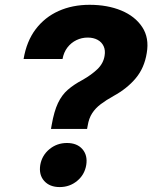

<svg xmlns="http://www.w3.org/2000/svg" viewBox="-20 -757 624 787"><path d="M189 -228.5 191.9 -245.1Q201.7 -300.8 217.5 -334.2Q233.4 -367.7 257.8 -388.9Q282.2 -410.2 317.9 -429.2Q355 -450.2 379.4 -473.6Q403.8 -497.1 408.7 -528.3Q412.6 -550.8 404.8 -567.6Q397 -584.5 379.9 -593.8Q362.8 -603 339.4 -603Q314.9 -603 293.2 -592.5Q271.5 -582 256.3 -562.3Q241.2 -542.5 236.3 -515.1H76.7Q88.9 -587.9 126.2 -637.2Q163.6 -686.5 220.2 -711.9Q276.9 -737.3 347.2 -737.3Q420.4 -737.3 477.1 -713.9Q533.7 -690.4 563 -646Q592.3 -601.6 581.5 -539.6Q571.8 -478.5 536.4 -436.3Q501 -394 445.8 -363.8Q415 -346.7 393.1 -330.1Q371.1 -313.5 357.7 -292.7Q344.2 -272 339.4 -241.7L336.9 -228.5ZM224.6 9.8Q183.6 9.8 161.1 -15.4Q138.7 -40.5 145 -80.6Q151.9 -120.1 182.6 -145.5Q213.4 -170.9 254.4 -170.9Q295.9 -170.9 317.9 -145.5Q339.8 -120.1 333.5 -80.6Q326.7 -40.5 296.1 -15.4Q265.6 9.8 224.6 9.8Z"/></svg>

Font: Inter 20pt ExtraBold
Style: Italic
Weight: 800
Italic angle: -9.3988°
Version: Version 4.001;git-66647c0bb